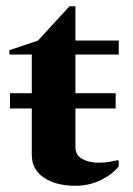

<svg xmlns="http://www.w3.org/2000/svg" viewBox="-20 -586 426 616"><path d="M221 10Q160 10 121 -16Q82 -42 82 -89V-238H12V-287H82V-411H10V-425L102 -456L203 -566H222V-456H361V-411H222V-287H351V-238H222V-114Q222 -88 244 -76Q266 -64 296 -64Q315 -64 329.5 -66.5Q344 -69 358 -72L361 -70V-53Q344 -29 306 -9.5Q268 10 221 10Z"/></svg>

Font: Spectral
Style: Bold
Weight: 700
Designer: Jean-Baptiste Levee
Foundry: Production Type
Version: Version 2.001